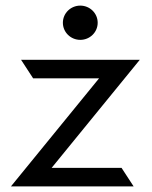

<svg xmlns="http://www.w3.org/2000/svg" viewBox="-20 -664 541 684"><path d="M204 -583C204 -549 232 -522 266 -522C300 -522 328 -549 328 -583C328 -617 300 -644 266 -644C232 -644 204 -617 204 -583ZM456 0 413 -66H164L478 -451H55L98 -385H333L19 0Z"/></svg>

Font: Charger
Style: Regular
Weight: 400
Designer: Jasper
Foundry: Cannot Into Space Fonts
Version: Version 0.98